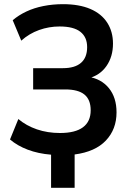

<svg xmlns="http://www.w3.org/2000/svg" viewBox="-20 -735 634 921"><path d="M225 166V7Q163 2 113 -17Q63 -36 28 -66L68 -164Q106 -132 157 -114.5Q208 -97 268 -97Q341 -97 378 -124.5Q415 -152 415 -206Q415 -257 385 -281.5Q355 -306 293 -306H139V-408H282Q339 -408 368.5 -433.5Q398 -459 398 -509Q398 -557 365.5 -582.5Q333 -608 266 -608Q215 -608 167.5 -591Q120 -574 82 -540L41 -638Q69 -662 106 -679.5Q143 -697 188 -706Q233 -715 282 -715Q360 -715 413.5 -692Q467 -669 494.5 -626Q522 -583 522 -526Q522 -463 490.5 -418Q459 -373 403 -359L402 -367Q466 -357 502.5 -312Q539 -267 539 -196Q539 -115 488 -61Q437 -7 338 6V166Z"/></svg>

Font: Nunito Sans 10pt SemiCondensed
Style: Bold
Weight: 700
Width: 4
Designer: Vernon Adams
Foundry: Vernon Adams
Version: Version 3.101;gftools[0.9.27]